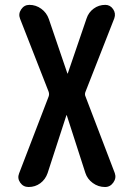

<svg xmlns="http://www.w3.org/2000/svg" viewBox="-20 -750 540 770"><path d="M94.7 0Q73.2 0 61 -17.6Q48.8 -35.2 56.6 -54.7L174.8 -362.3Q178.7 -372.1 174.8 -382.8L60.5 -674.8Q52.7 -694.3 64.9 -712.4Q77.1 -730.5 97.7 -730.5Q124 -730.5 145.5 -714.8Q167 -699.2 175.8 -673.8L250 -456.1Q250 -455.1 251 -455.1Q252 -455.1 252 -456.1L327.1 -675.8Q335 -700.2 355.5 -715.3Q376 -730.5 402.3 -730.5Q421.9 -730.5 433.6 -713.4Q445.3 -696.3 438.5 -676.8L323.2 -382.8Q318.4 -372.1 323.2 -362.3L440.4 -55.7Q447.3 -36.1 434.6 -18.1Q421.9 0 401.4 0Q374 0 352.1 -16.1Q330.1 -32.2 322.3 -56.6L248 -287.1Q248 -288.1 247.1 -288.1Q246.1 -288.1 246.1 -287.1L170.9 -55.7Q162.1 -30.3 141.6 -15.1Q121.1 0 94.7 0Z"/></svg>

Font: Rounded-X Mgen+ 1m medium
Style: Regular
Weight: 500
Designer: [Source Han Sans]
Ryoko NISHIZUKA  (kana & ideographs); Paul D. Hunt (Latin, Greek & Cyrillic); Wenlong ZHANG  (bopomofo
Version: Version 1.059.20150602